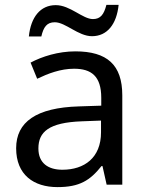

<svg xmlns="http://www.w3.org/2000/svg" viewBox="-20 -755 601 785"><path d="M98 -606H149C158 -645 172 -664 204 -664C248 -664 300 -607 356 -607C419 -607 457 -657 465 -735H415C405 -696 391 -677 360 -677C318 -677 267 -734 208 -734C145 -734 106 -685 98 -606ZM288 -545C218 -545 152 -524 105 -499L132 -433C176 -454 227 -474 283 -474C353 -474 394 -444 394 -355V-323L303 -320C128 -315 46 -256 46 -149C46 -40 118 10 215 10C305 10 348 -17 395 -76H399L416 0H480V-365C480 -490 418 -545 288 -545ZM314 -259 393 -262V-214C393 -110 325 -61 235 -61C177 -61 137 -88 137 -148C137 -216 180 -254 314 -259Z"/></svg>

Font: Noto Sans Nandinagari
Style: Regular
Weight: 400
Designer: Ek Type
Foundry: Ek Type
Version: Version 1.002